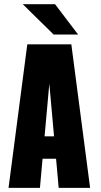

<svg xmlns="http://www.w3.org/2000/svg" viewBox="-20 -916 490 936"><path d="M105.3 -251.3H335.6V-142.1H105.3ZM266.1 0 211.4 -608H229.4L174.7 0H21.6L113.1 -700H327.7L419.3 0ZM360.9 -747.5H241.6L90.9 -895.6H248.3Z"/></svg>

Font: League Mono Thin Condensed
Style: Regular
Weight: 100
Width: 1
Designer: Tyler Finck
Foundry: The League of Moveable Type / Tyler Finck
Version: Version 2.300;RELEASE